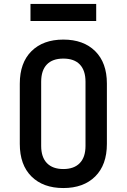

<svg xmlns="http://www.w3.org/2000/svg" viewBox="-20 -940 640 970"><path d="M300 10Q198 10 139 -48.5Q80 -107 80 -213V-517Q80 -623 139 -681.5Q198 -740 300 -740Q402 -740 461 -681.5Q520 -623 520 -518V-213Q520 -107 461 -48.5Q402 10 300 10ZM300 -86Q354 -86 383 -116Q412 -146 412 -203V-527Q412 -584 383.5 -614Q355 -644 300 -644Q245 -644 216.5 -614Q188 -584 188 -527V-203Q188 -146 217 -116Q246 -86 300 -86ZM134 -834V-920H466V-834Z"/></svg>

Font: JetBrains Mono NL SemiBold
Style: Regular
Weight: 600
Designer: Philipp Nurullin, Konstantin Bulenkov
Foundry: JetBrains
Version: Version 2.304; ttfautohint (v1.8.4.7-5d5b)